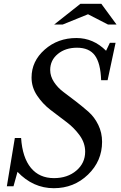

<svg xmlns="http://www.w3.org/2000/svg" viewBox="-20 -980 638 1010"><path d="M538 -713 558 -755H588L546 -558H512Q509 -648 479 -688.5Q449 -729 385 -729Q324 -729 284 -696Q244 -663 244 -612Q244 -579 264 -548.5Q284 -518 314.5 -495.5Q345 -473 380.5 -445.5Q416 -418 446.5 -391Q477 -364 497 -323Q517 -282 517 -234Q517 -133 443 -61.5Q369 10 263 10Q154 10 72 -76L51 0H16L58 -254H91Q98 -151 142.5 -97Q187 -43 264 -43Q335 -43 381.5 -82.5Q428 -122 428 -182Q428 -228 399 -268Q370 -308 328.5 -339Q287 -370 245.5 -402Q204 -434 175 -477.5Q146 -521 146 -572Q146 -658 215 -719Q284 -780 382 -780Q471 -780 538 -713ZM403 -960H513L593 -851H548L443 -905L310 -851H265Z"/></svg>

Font: Libre Baskerville
Style: Italic
Weight: 400
Italic angle: -15°
Designer: Pablo Impallari, Rodrigo Fuenzalida
Foundry: Pablo Impallari, Rodrigo Fuenzalida
Version: Version 1.051;Glyphs 3.2.3 (3260)